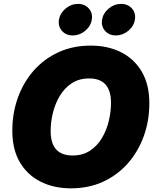

<svg xmlns="http://www.w3.org/2000/svg" viewBox="-20 -976 816 1005"><path d="M351.6 9.8Q261.7 9.8 192.4 -25.1Q123 -60.1 83.7 -127.2Q44.4 -194.3 44.4 -291.5Q44.4 -382.8 73.2 -463.6Q102.1 -544.4 156 -606Q210 -667.5 285.6 -702.4Q361.3 -737.3 455.1 -737.3Q544.4 -737.3 613.5 -702.6Q682.6 -668 722.2 -600.6Q761.7 -533.2 761.7 -435.5Q761.7 -344.2 732.7 -263.7Q703.6 -183.1 649.7 -121.6Q595.7 -60.1 520.3 -25.1Q444.8 9.8 351.6 9.8ZM359.9 -162.1Q413.1 -162.1 451.2 -187.3Q489.3 -212.4 513.7 -253.7Q538.1 -294.9 549.6 -343.3Q561 -391.6 561 -437.5Q561 -565.4 446.8 -565.4Q393.6 -565.4 355.2 -540Q316.9 -514.6 292.5 -473.4Q268.1 -432.1 256.6 -384Q245.1 -335.9 245.1 -290Q245.1 -162.1 359.9 -162.1ZM360.8 -790.5Q325.2 -790.5 304.2 -814.7Q283.2 -838.9 288.6 -873Q294.4 -907.2 323.5 -931.4Q352.5 -955.6 388.2 -955.6Q423.8 -955.6 445.1 -931.4Q466.3 -907.2 460.4 -873Q455.1 -838.9 425.8 -814.7Q396.5 -790.5 360.8 -790.5ZM586.4 -790.5Q550.8 -790.5 529.8 -814.7Q508.8 -838.9 514.2 -873Q520 -907.2 549.1 -931.4Q578.1 -955.6 613.8 -955.6Q649.4 -955.6 670.7 -931.4Q691.9 -907.2 686 -873Q680.7 -838.9 651.4 -814.7Q622.1 -790.5 586.4 -790.5Z"/></svg>

Font: Inter Black
Style: Italic
Weight: 900
Italic angle: -9.39999°
Designer: Rasmus Andersson
Foundry: rsms
Version: Version 4.000;git-a52131595